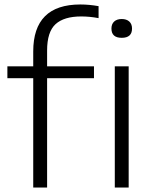

<svg xmlns="http://www.w3.org/2000/svg" viewBox="-20 -838 688 858"><path d="M128.5 0V-488.5H13V-541.5H128.5V-608Q128.5 -818 339 -818Q359.5 -818 380.2 -816Q401 -814 420.5 -810.5V-757Q380.5 -764.5 343 -764.5Q266 -764.5 228.2 -730Q190.5 -695.5 190.5 -612.5V-541.5H400V-488.5H190.5V0ZM524 -669Q478 -669 478 -710.5Q478 -730.5 490.2 -741.8Q502.5 -753 524 -753Q545.5 -753 557.8 -741.8Q570 -730.5 570 -710.5Q570 -669 524 -669ZM493 0V-541.5H555V0Z"/></svg>

Font: Encode Sans Exp Lt
Style: Regular
Weight: 300
Width: 7
Designer: Multiple Designers
Foundry: Impallari Type
Version: Version 3.002; ttfautohint (v1.8.3) -l 8 -r 50 -G 200 -x 14 